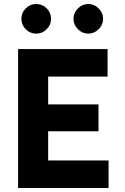

<svg xmlns="http://www.w3.org/2000/svg" viewBox="-20 -947 628 967"><path d="M71.1 -700H521.8V-561.1H222.5V-421.1H476.1V-285.8H222.5V-138.9H526.8V0H71.1ZM350 -852.3Q350 -882.3 372.4 -904.6Q394.8 -926.9 424.7 -926.9Q454.7 -926.9 477 -904.6Q499.3 -882.3 499.3 -852.3Q499.3 -822.4 477 -800Q454.7 -777.6 424.7 -777.6Q394.8 -777.6 372.4 -800Q350 -822.4 350 -852.3ZM87.8 -852.3Q87.8 -883 109.7 -905Q131.7 -926.9 162.4 -926.9Q193.2 -926.9 215.1 -905Q237.1 -883 237.1 -852.3Q237.1 -821.8 215.1 -799.7Q193.2 -777.6 162.4 -777.6Q131.7 -777.6 109.7 -799.7Q87.8 -821.8 87.8 -852.3Z"/></svg>

Font: Oak Sans Light
Style: Regular
Weight: 400
Designer: Erik Kennedy, Walven
Foundry: Erik Kennedy, Walven
Version: Version 1.100;Glyphs 3.1.2 (3151)